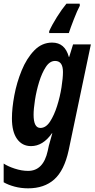

<svg xmlns="http://www.w3.org/2000/svg" viewBox="-46 -786 515 1046"><path d="M329 -606Q338 -634 356.5 -681.5Q375 -729 389 -755L388 -766H316Q291 -736 264 -693Q237 -650 222 -616V-606ZM137 -161Q137 -192 144.5 -241Q152 -290 167 -339Q182 -388 203.5 -421Q225 -454 254 -454Q297 -454 297 -394Q297 -361 289 -310Q281 -259 265 -208.5Q249 -158 226.5 -123.5Q204 -89 174 -89Q137 -89 137 -161ZM328 33 449 -544H352L331 -476H329Q308 -554 238 -554Q182 -554 140.5 -511Q99 -468 72 -402Q45 -336 32 -266Q19 -196 19 -141Q19 -68 47 -29Q75 10 123 10Q188 10 237 -60H239Q227 -20 220 8L214 36Q190 145 107 145Q72 145 34 132.5Q-4 120 -26 105V207Q-2 221 33 230.5Q68 240 107 240Q195 240 249.5 191.5Q304 143 328 33Z"/></svg>

Font: Noto Sans Display Condensed
Style: Bold Italic
Weight: 700
Width: 3
Designer: Monotype Design team
Foundry: Monotype Imaging Inc.
Version: 1.000